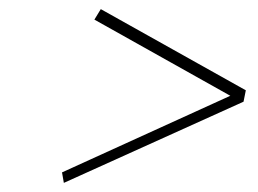

<svg xmlns="http://www.w3.org/2000/svg" viewBox="-20 -546 565 421"><path d="M519 -348 201 -526 187 -503 485 -336 116 -168 120 -145 514 -323Z"/></svg>

Font: LT Wave Text Thin Italic
Style: Regular
Weight: 100
Designer: Daniel Lyons
Version: Version 2.5 (Glyphs App)